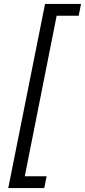

<svg xmlns="http://www.w3.org/2000/svg" viewBox="-20 -762 432 976"><path d="M22 194 209 -742H392L380 -682H268L106 134H217L205 194Z"/></svg>

Font: Montserrat
Style: Italic
Weight: 400
Italic angle: -11.3°
Designer: Julieta Ulanovsky
Foundry: Julieta Ulanovsky
Version: Version 9.000; ttfautohint (v1.8.4.7-5d5b)